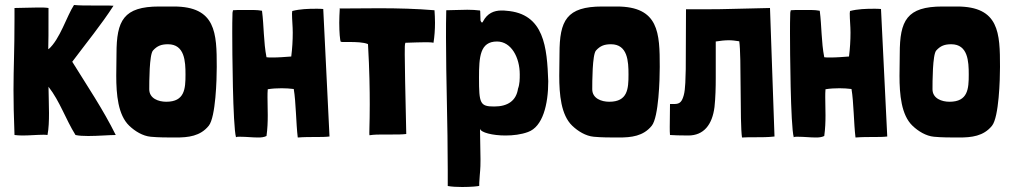

<svg xmlns="http://www.w3.org/2000/svg" viewBox="-20 -540 4053 768"><path d="M269 -293C325 -368 385 -441 434 -517C423 -518 409 -518 393 -518C378 -518 361 -518 344 -518C321 -518 298 -518 276 -520C247 -476 220 -383 174 -343C174 -345 173 -346 173 -345C174 -366 174 -412 174 -508C163 -510 148 -510 133 -510C101 -510 65 -508 38 -508C38 -493 38 -479 38 -465C38 -331 34 -272 34 -180C34 -133 35 -78 38 0C47 1 58 2 69 2C98 2 129 -1 153 -1C159 -1 165 -1 170 0C175 -26 176 -57 176 -88C176 -127 174 -166 174 -193C220 -134 242 -64 282 0C295 3 313 4 333 4C372 4 417 0 443 0C392 -103 329 -196 269 -293Z M683 10C733 10 781 5 815 -37C843 -72 847 -224 847 -272C847 -408 844 -514 675 -514H617C474 -514 446 -458 446 -325C446 -299 445 -269 445 -237C445 -162 452 -80 497 -37C520 -15 551 4 583 7C615 10 650 10 683 10ZM645 -133C614 -133 577 -146 577 -183C577 -210 577 -322 592 -338C609 -357 626 -363 652 -363C719 -363 722 -294 722 -242C722 -185 719 -133 645 -133Z M1013 10C1024 10 1036 9 1046 4C1050 -25 1051 -52 1051 -79C1051 -103 1050 -127 1050 -151C1050 -162 1050 -172 1051 -183C1069 -186 1088 -187 1107 -187C1123 -187 1139 -186 1155 -184C1164 -131 1164 -47 1171 10C1196 8 1221 8 1246 8C1264 8 1281 8 1298 6L1273 -504C1264 -505 1254 -505 1245 -505C1213 -505 1180 -504 1149 -496L1148 -486C1148 -461 1151 -435 1151 -410C1151 -378 1149 -346 1145 -314C1119 -312 1094 -310 1068 -310C1061 -310 1053 -310 1046 -311C1034 -372 1036 -435 1028 -497C1017 -499 1006 -500 995 -500C987 -500 969 -500 952 -500C936 -500 919 -500 912 -499L910 -489C909 -462 909 -434 909 -407C909 -342 911 -38 924 9C927 7 931 7 935 7C937 7 940 7 942 7C966 7 989 10 1013 10Z M1458 1C1476 -2 1497 -2 1519 -2C1529 -2 1540 -2 1551 -2C1570 -2 1589 -2 1605 -4V-6C1601 -189 1599 -278 1599 -323C1599 -351 1599 -362 1601 -367C1601 -368 1602 -369 1602 -369H1605C1637 -370 1661 -371 1680 -371C1694 -371 1705 -371 1714 -369C1718 -394 1720 -422 1720 -449C1720 -466 1719 -484 1718 -499C1647 -505 1572 -507 1498 -507C1444 -507 1390 -506 1338 -506C1338 -505 1339 -505 1339 -504C1338 -486 1337 -467 1337 -449C1337 -411 1340 -378 1343 -373C1346 -372 1351 -372 1357 -372C1364 -372 1371 -372 1379 -372C1404 -372 1434 -371 1451 -364L1452 -363C1458 -258 1459 -179 1459 -122C1459 -41 1456 -4 1458 1Z M1771 204C1787 207 1809 208 1829 208C1864 208 1897 205 1897 203V192C1900 139 1902 144 1902 97C1902 74 1901 38 1900 -25C1903 -10 1950 2 2002 2C2033 2 2065 -2 2092 -12C2151 -33 2173 -122 2173 -215C2168 -349 2158 -486 2005 -497C1999 -498 1992 -498 1986 -498C1956 -498 1929 -487 1912 -454C1908 -446 1905 -451 1902 -458C1902 -473 1901 -478 1901 -491C1901 -494 1901 -497 1900 -498C1885 -500 1867 -501 1849 -501C1820 -501 1790 -499 1765 -499C1764 -463 1764 -427 1764 -389C1764 -224 1771 -43 1771 138ZM1957 -114C1900 -114 1896 -126 1896 -229C1896 -313 1900 -374 1968 -374C2025 -374 2059 -310 2059 -243C2059 -224 2059 -204 2052 -185C2045 -138 2012 -114 1957 -114Z M2455 10C2505 10 2553 5 2587 -37C2615 -72 2619 -224 2619 -272C2619 -408 2616 -514 2447 -514H2389C2246 -514 2218 -458 2218 -325C2218 -299 2217 -269 2217 -237C2217 -162 2224 -80 2269 -37C2292 -15 2323 4 2355 7C2387 10 2422 10 2455 10ZM2417 -133C2386 -133 2349 -146 2349 -183C2349 -210 2349 -322 2364 -338C2381 -357 2398 -363 2424 -363C2491 -363 2494 -294 2494 -242C2494 -185 2491 -133 2417 -133Z M2838 -112C2842 -150 2843 -190 2843 -228C2843 -249 2843 -269 2843 -287V-374C2861 -377 2879 -379 2896 -379C2910 -379 2922 -377 2936 -375H2937C2946 -318 2939 -49 2948 10H2949C2961 9 2980 9 3000 9C3026 9 3053 9 3078 6L3060 -508C2867 -504 2884 -503 2814 -503H2727H2724C2724 -444 2723 -351 2723 -263C2722 -231 2722 -184 2715 -159C2708 -135 2701 -124 2678 -124H2660C2660 -90 2659 -58 2659 -32C2659 -20 2659 -9 2660 0C2674 1 2701 2 2733 2C2795 2 2829 -41 2838 -112Z M3244 10C3255 10 3267 9 3277 4C3281 -25 3282 -52 3282 -79C3282 -103 3281 -127 3281 -151C3281 -162 3281 -172 3282 -183C3300 -186 3319 -187 3338 -187C3354 -187 3370 -186 3386 -184C3395 -131 3395 -47 3402 10C3427 8 3452 8 3477 8C3495 8 3512 8 3529 6L3504 -504C3495 -505 3485 -505 3476 -505C3444 -505 3411 -504 3380 -496L3379 -486C3379 -461 3382 -435 3382 -410C3382 -378 3380 -346 3376 -314C3350 -312 3325 -310 3299 -310C3292 -310 3284 -310 3277 -311C3265 -372 3267 -435 3259 -497C3248 -499 3237 -500 3226 -500C3218 -500 3200 -500 3183 -500C3167 -500 3150 -500 3143 -499L3141 -489C3140 -462 3140 -434 3140 -407C3140 -342 3142 -38 3155 9C3158 7 3162 7 3166 7C3168 7 3171 7 3173 7C3197 7 3220 10 3244 10Z M3816 10C3866 10 3914 5 3948 -37C3976 -72 3980 -224 3980 -272C3980 -408 3977 -514 3808 -514H3750C3607 -514 3579 -458 3579 -325C3579 -299 3578 -269 3578 -237C3578 -162 3585 -80 3630 -37C3653 -15 3684 4 3716 7C3748 10 3783 10 3816 10ZM3778 -133C3747 -133 3710 -146 3710 -183C3710 -210 3710 -322 3725 -338C3742 -357 3759 -363 3785 -363C3852 -363 3855 -294 3855 -242C3855 -185 3852 -133 3778 -133Z"/></svg>

Font: HEYCLAY
Style: Regular
Weight: 400
Designer: Marcelo Magalhaes
Foundry: Marcelo Magalhães
Version: Version 1.300;hotconv 1.0.109;makeotfexe 2.5.65596